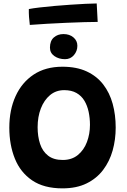

<svg xmlns="http://www.w3.org/2000/svg" viewBox="-20 -1036 717 1082"><path d="M332 25.5Q227.5 25.5 161.2 -19.5Q95 -64.5 63.8 -142Q32.5 -219.5 32.5 -316.5Q32.5 -416.5 67.8 -494Q103 -571.5 169.8 -615.8Q236.5 -660 332 -660Q411.5 -660 468.5 -633.5Q525.5 -607 561.8 -560Q598 -513 615 -451Q632 -389 632 -317Q632 -249.5 614.8 -188Q597.5 -126.5 561.2 -78.5Q525 -30.5 468.2 -2.5Q411.5 25.5 332 25.5ZM333.5 -134.5Q384.5 -134.5 418.8 -162.5Q453 -190.5 470 -235.8Q487 -281 487 -332.5Q487 -370.5 479.5 -405.8Q472 -441 455.5 -468.5Q439 -496 411 -512Q383 -528 342 -528Q295.5 -528 262 -500Q228.5 -472 210.2 -424.8Q192 -377.5 192 -319Q192 -267 205.8 -225.2Q219.5 -183.5 250.8 -159Q282 -134.5 333.5 -134.5ZM337.5 -844Q372 -844 394 -825.2Q416 -806.5 416 -778Q416 -748 396.5 -725.2Q377 -702.5 346.5 -702.5Q311.5 -702.5 286.5 -720Q261.5 -737.5 261.5 -767.5Q261.5 -805.5 283.2 -824.8Q305 -844 337.5 -844ZM530.5 -912.5Q502 -912.5 455.5 -911.2Q409 -910 354 -907.5Q299 -905 244.8 -902Q190.5 -899 148 -895.5Q145 -918.5 143.5 -941Q142 -963.5 142.5 -985Q165.5 -989.5 203.8 -994Q242 -998.5 287.2 -1002.5Q332.5 -1006.5 378 -1009.5Q423.5 -1012.5 462.2 -1014.5Q501 -1016.5 525 -1016.5Z"/></svg>

Font: Grandstander Thin
Style: Bold
Weight: 700
Version: Version 1.200